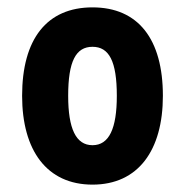

<svg xmlns="http://www.w3.org/2000/svg" viewBox="-20 -488 502 521"><path d="M231 13C355 13 422 -80 422 -228C422 -382 355 -468 231 -468C107 -468 40 -382 40 -228C40 -80 107 13 231 13ZM231 -94C186 -94 165 -139 165 -228C165 -322 186 -361 231 -361C276 -361 297 -322 297 -228C297 -139 276 -94 231 -94Z"/></svg>

Font: Noto Sans Thai UI ExtCond
Style: Bold
Weight: 700
Width: 2
Designer: Monotype Design Team
Foundry: Monotype Imaging Inc.
Version: Version 2.000